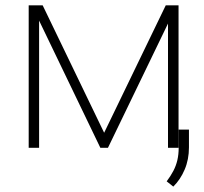

<svg xmlns="http://www.w3.org/2000/svg" viewBox="-20 -548 757 712"><path d="M366.2 -55.7 594.7 -528.3H635.7L380.4 0H352.1L97.7 -528.3H138.2ZM125 -528.3V0H86.4V-528.3ZM603 0V-528.3H642.1V0ZM680.7 -67.4V-1.5Q680.7 43.5 664.8 80.8Q648.9 118.2 622.6 144L598.1 124.5Q612.8 105 622.8 85.9Q632.8 66.9 637.7 45.9Q642.6 24.9 642.6 0V-67.4Z"/></svg>

Font: Roboto ExtraLight
Style: Regular
Weight: 250
Designer: Christian Robertson
Foundry: Google
Version: Version 3.009; 2024